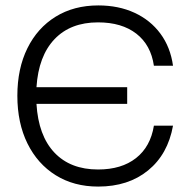

<svg xmlns="http://www.w3.org/2000/svg" viewBox="-20 -680 696 708"><path d="M44 -327Q44 -427 81 -502Q118 -577 185.2 -618.5Q252.5 -660 342.5 -660Q417 -660 475.8 -633Q534.5 -606 571.5 -556Q608.5 -506 618 -437.5H547.5Q536.5 -514 482.8 -555.8Q429 -597.5 341.5 -597.5Q240 -597.5 181 -535.5Q122 -473.5 114.5 -358.5H449V-297H114.5Q121.5 -180 180.5 -117.5Q239.5 -55 341.5 -55Q428 -55 481.5 -97Q535 -139 547.5 -216.5H618Q599 -111 526 -51.5Q453 8 342 8Q252.5 8 185.5 -33.8Q118.5 -75.5 81.2 -151Q44 -226.5 44 -327Z"/></svg>

Font: Overused Grotesk Book
Style: Regular
Weight: 375
Version: Version 0.004